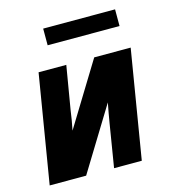

<svg xmlns="http://www.w3.org/2000/svg" viewBox="-106 -800 812 890"><g transform="rotate(-15 300.0 -355.0)"><path d="M23 0 109 -520H242L207 -312Q204 -289 200 -265.5Q196 -242 191 -218L376 -520H551L465 0H332L366 -208Q370 -231 374 -254.5Q378 -278 383 -302L198 0ZM527 -630H182V-710H527Z"/></g></svg>

Font: Iosevka Aile Extrabold Oblique
Style: Regular
Weight: 800
Italic angle: -9°
Designer: Belleve Invis
Foundry: Belleve Invis
Version: Version 31.1.0; ttfautohint (v1.8.4)